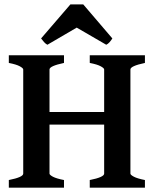

<svg xmlns="http://www.w3.org/2000/svg" viewBox="-20 -872 723 892"><path d="M21 0V-35.6Q87.9 -48.8 87.9 -65.4V-549.3Q87.9 -555.2 72 -564Q56.2 -572.8 21 -579.6V-615.2H277.3V-579.6Q210 -565.4 210 -549.3V-351.6H463.9V-549.3Q463.9 -555.2 448 -564Q432.1 -572.8 397 -579.6V-615.2H653.3V-579.6Q585.9 -565.4 585.9 -549.3V-65.4Q585.9 -59.6 602.1 -51Q618.2 -42.5 653.3 -35.6V0H397V-35.6Q463.9 -48.8 463.9 -65.4V-293H210V-65.4Q210 -59.6 225.8 -51Q241.7 -42.5 277.3 -35.6V0ZM200.2 -664.1Q192.4 -668 185.1 -676Q177.7 -684.1 170.9 -693.4L307.1 -851.6H366.7L502 -693.4Q496.1 -684.1 489 -676Q481.9 -668 473.6 -664.1L336.4 -743.7Z"/></svg>

Font: David Libre
Style: Bold
Weight: 700
Designer: Ismar David, J. Victor Gaultney, Annie Olsen and Meir Sadan
Foundry: Monotype Imaging Inc. & SIL International
Version: Version 1.100; ttfautohint (v1.8.4.7-5d5b)